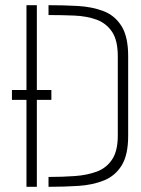

<svg xmlns="http://www.w3.org/2000/svg" viewBox="-20 -720 544 740"><path d="M82 0V-335H26V-373H82V-700H122V-373H178V-335H122V0ZM167 0V-38Q221 -38 269 -41.5Q317 -45 354 -59Q391 -73 412.5 -106Q434 -139 434 -197V-503Q434 -565 411.5 -598Q389 -631 351.5 -644.5Q314 -658 266 -660Q218 -662 167 -662V-700Q225 -700 279.5 -697Q334 -694 378 -677.5Q422 -661 448 -620Q474 -579 474 -503V-197Q474 -123 449 -82.5Q424 -42 380.5 -24.5Q337 -7 282 -3.5Q227 0 167 0Z"/></svg>

Font: Stick No Bills ExtraLight
Style: Regular
Weight: 200
Designer: Kosala Senevirathne, Siva Puranthara, Lasantha Premarathna, Tharique Azeez
Foundry: mooniak
Version: Version 2.000